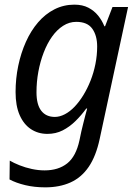

<svg xmlns="http://www.w3.org/2000/svg" viewBox="-20 -566 591 826"><path d="M175 240Q128 240 88.5 230.5Q49 221 21 206L22 125Q39 135 64 145Q89 155 117 161Q145 167 172 167Q231 167 269 137Q307 107 322 37L330 -1Q334 -16 338 -34Q342 -52 347 -69.5Q352 -87 355 -99H351Q330 -70 304.5 -45Q279 -20 249.5 -5Q220 10 184 10Q144 10 113 -10.5Q82 -31 64.5 -71Q47 -111 47 -170Q47 -228 58.5 -283Q70 -338 91.5 -386Q113 -434 144 -470Q175 -506 214.5 -526Q254 -546 300 -546Q335 -546 360 -533Q385 -520 402 -499Q419 -478 429 -453H432L464 -536H531L409 31Q393 106 361.5 152Q330 198 283 219Q236 240 175 240ZM216 -63Q237 -63 259 -74.5Q281 -86 301 -107Q321 -128 338.5 -156.5Q356 -185 369.5 -219Q383 -253 390.5 -290.5Q398 -328 398 -366Q398 -413 377 -442.5Q356 -472 308 -472Q278 -472 251.5 -455Q225 -438 204 -408.5Q183 -379 168 -340Q153 -301 145 -257.5Q137 -214 137 -169Q137 -116 157.5 -89.5Q178 -63 216 -63Z"/></svg>

Font: Noto Sans Display
Style: Italic
Weight: 400
Italic angle: -12°
Designer: Monotype Design Team
Foundry: Monotype Imaging Inc.
Version: Version 2.003